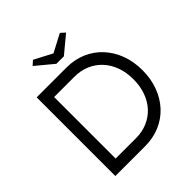

<svg xmlns="http://www.w3.org/2000/svg" viewBox="-232 -1046 1208 1208"><g transform="rotate(-45 372.0 -442.0)"><path d="M102 0V-700H366.9Q438.2 -700 498.1 -674.7Q557.9 -649.3 601.7 -602.3Q645.6 -555.3 669.7 -491.3Q693.9 -427.3 693.9 -350Q693.9 -273 669.7 -208.7Q645.6 -144.3 602.1 -97.5Q558.5 -50.7 498.4 -25.3Q438.2 0 366.9 0ZM181 -66 175.7 -76.3H361.9Q417.3 -76.3 463.5 -96Q509.7 -115.7 543.1 -151.6Q576.5 -187.5 594.9 -238.2Q613.3 -289 613.3 -350Q613.3 -411.4 594.9 -461.8Q576.5 -512.2 542.8 -548.4Q509.1 -584.6 463.2 -604.1Q417.3 -623.7 361.9 -623.7H173.4L181 -633.3ZM339.1 -761.4 223.5 -857.3 252.7 -883.6 385 -814.2H360L491.9 -883.6L521.2 -857.3L405.5 -761.4Z"/></g></svg>

Font: Lexend Medium
Style: Regular
Weight: 500
Designer: Bonnie Shaver-Troup, Thomas Jockin
Foundry: Lexend
Version: Version 1.005